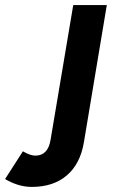

<svg xmlns="http://www.w3.org/2000/svg" viewBox="-155 -520 452 755"><path d="M-30 215Q-58 215 -85 206.5Q-112 198 -135 184L-65 75Q-36 92 -16 92Q34 92 44 29L133 -500H265L175 39Q161 124 108 169.5Q55 215 -30 215Z"/></svg>

Font: Figtree Light
Style: Bold Italic
Weight: 700
Italic angle: -9.5°
Version: Version 2.000